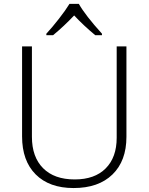

<svg xmlns="http://www.w3.org/2000/svg" viewBox="-20 -951 759 981"><path d="M626 -713.9V-252Q626 -128.9 554.7 -59.6Q483.4 9.8 356 9.8Q231.9 9.8 162.4 -59.8Q92.8 -129.4 92.8 -253.9V-713.9H143.1V-252Q143.1 -148.9 200.2 -91.6Q257.3 -34.2 361.8 -34.2Q463.9 -34.2 520 -90.6Q576.2 -147 576.2 -247.1V-713.9ZM216.8 -778.8Q247.1 -811.5 281 -855Q314.9 -898.4 335 -931.2H382.8Q416 -872.6 501 -778.8V-771H466.8Q407.2 -820.3 358.9 -872.1Q306.2 -816.4 251 -771H216.8Z"/></svg>

Font: Zoram GWeb Light
Style: Regular
Weight: 300
Foundry: Ascender Corporation
Version: Version 1.000